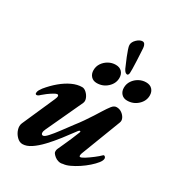

<svg xmlns="http://www.w3.org/2000/svg" viewBox="-198 -949 995 1084"><g transform="rotate(30 300.0 -407.0)"><path d="M113.7 14Q93.7 14 76.5 -3.3Q59.2 -20.6 52 -43.8Q44.8 -67.1 52.7 -85.7L146.2 -297.7Q153.2 -313.1 152.4 -321Q151.5 -328.9 143.5 -328.9Q137.7 -328.9 122.1 -319.7Q106.5 -310.4 90.3 -298.4Q74.2 -286.4 65.7 -278.4Q53.1 -265.7 44.7 -265.9Q36.3 -266.1 36.3 -274.8Q36.3 -284.5 41.6 -294.1Q46.9 -303.6 54.1 -313Q83.2 -348.6 115.7 -375.7Q148.3 -402.8 181.5 -418.2Q214.8 -433.6 246 -433.6Q260 -433.6 273.9 -420.7Q287.8 -407.8 294.6 -390.5Q301.5 -373.1 295 -358.8Q276 -317 248 -257.3Q220.1 -197.5 185.2 -122.1Q177.8 -107 179.1 -96.2Q180.4 -85.3 190.4 -85.3Q200.4 -85.3 219.5 -106.4Q238.7 -127.5 263.4 -160.7Q288.1 -193.8 313.6 -228.1Q332.8 -252.3 350.6 -278.2Q368.5 -304.1 384.3 -328.8Q400 -353.5 411.3 -371.8Q427.8 -398.2 441.3 -415.5Q454.9 -432.9 471.5 -432.9Q490.7 -432.9 505.7 -421.9Q520.7 -411 527.9 -396.1Q535.1 -381.1 529.6 -366.9L430.3 -108.1Q427.2 -99.8 427.4 -92.7Q427.6 -85.5 433.3 -85.5Q441.4 -85.5 461.6 -98.3Q481.8 -111.1 504.2 -128.4Q526.6 -145.6 539.9 -159Q542.6 -161.6 543.8 -161.6Q549.2 -161.6 553 -157.1Q556.9 -152.5 556.9 -146.9Q556.9 -134.2 543.2 -116.6Q529.4 -99.1 507.4 -79.7Q485.4 -60.3 460 -43.5Q434.5 -26.8 410.5 -15.8Q386.5 -4.7 368.4 -3.6Q354.3 0.7 340 -3.1Q325.6 -6.8 314.8 -15.7Q303.9 -24.5 298.1 -33.6Q295.8 -37.7 295.6 -45.2Q295.3 -52.8 298.8 -60.9Q307.1 -79.4 317.4 -101.9Q327.6 -124.4 338.9 -150.2Q350.2 -175.9 360.9 -203.8Q364.3 -212.5 359.1 -213.1Q353.9 -213.7 348.9 -206.9Q319.9 -167.1 289.3 -127.9Q258.7 -88.7 228.4 -56.7Q198.1 -24.7 169 -5.3Q139.9 14 113.7 14ZM502.2 -494.1Q479 -494.1 464.9 -509.4Q450.8 -524.7 450.8 -548.7Q450.8 -573.7 464.5 -593.9Q478.1 -614 499.6 -625.8Q521.2 -637.6 545.4 -637.6Q571.2 -637.6 585.5 -622.5Q599.9 -607.3 599.9 -583.1Q599.9 -547.2 571.2 -520.7Q542.4 -494.1 502.2 -494.1ZM304.2 -494.1Q281 -494.1 266.9 -509.4Q252.8 -524.7 252.8 -548.7Q252.8 -573.7 266.4 -593.9Q280.1 -614 301.6 -625.8Q323.1 -637.6 347.3 -637.6Q373.1 -637.6 387.5 -622.5Q401.8 -607.3 401.8 -583.1Q401.8 -547.2 373.1 -520.7Q344.4 -494.1 304.2 -494.1ZM427.9 -621.8Q419.3 -623.4 414.4 -629.4Q409.4 -635.3 404.6 -644.5Q402.3 -650.9 394.4 -668.4Q386.6 -685.8 378.2 -706.7Q369.7 -727.6 363.6 -746.1Q357.4 -764.5 357.4 -773.1Q357.4 -792.7 376 -810.4Q394.5 -828.1 412.3 -828.1Q421.3 -828.1 426.9 -819.5Q432.5 -810.9 433.5 -797.1Q433.9 -790.3 435.2 -767.3Q436.5 -744.3 437.9 -716.3Q439.2 -688.2 439.6 -665.5Q440 -642.9 439.2 -636.4Q436.7 -620.9 427.9 -621.8Z"/></g></svg>

Font: EB Garamond
Style: Italic
Weight: 400
Italic angle: -17.2°
Designer: Georg Duffner and Octavio Pardo
Foundry: Georg Duffner
Version: Version 1.001